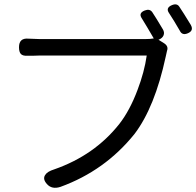

<svg xmlns="http://www.w3.org/2000/svg" viewBox="-20 -860 919 899"><path d="M200 2Q179 -21 191 -40Q201 -57 234 -67Q423 -133 539 -280Q588 -343 624 -439Q656 -523 667 -600H416H166Q155 -600 134 -599Q116 -599 107 -599Q86 -598 77.5 -607.5Q69 -617 69 -639Q69 -683 113 -679Q149 -677 167 -677H658Q684 -677 700 -680Q667 -737 644 -774Q627 -799 658 -811Q681 -820 693 -803Q711 -776 743 -722Q751 -708 746 -695Q741 -682 725 -675L722 -674L749 -657Q770 -643 762 -622Q759 -610 756 -595Q705 -358 610 -233Q472 -61 263 15Q223 28 200 2ZM822 -716Q814 -730 796 -760Q780 -786 772 -798Q754 -823 785 -836Q809 -846 820 -828Q837 -803 873 -744L874 -742Q888 -716 859 -704Q833 -693 822 -716Z"/></svg>

Font: GenSenRounded JP R
Style: Regular
Weight: 400
Version: Version 1.501;PS 1;hotconv 16.6.51;makeotf.lib2.5.65220